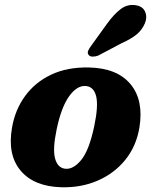

<svg xmlns="http://www.w3.org/2000/svg" viewBox="-20 -758 622 791"><path d="M346.5 -480Q462.5 -477.5 517.5 -411.5Q572.5 -345.5 554.5 -233.5Q542 -156.5 496.8 -100.2Q451.5 -44 383.2 -14.2Q315 15.5 233.5 13.5Q120 10.5 65 -55Q10 -120.5 29.5 -232Q42 -305.5 83.2 -362.2Q124.5 -419 191 -450.5Q257.5 -482 346.5 -480ZM247.5 -63Q281 -58.5 314.2 -98.5Q347.5 -138.5 368.5 -239.5Q385.5 -321 376.5 -360Q367.5 -399 336 -403.5Q298.5 -408 265.2 -362Q232 -316 213 -223Q196.5 -144 206.8 -105.5Q217 -67 247.5 -63ZM420.5 -659.5Q448 -698 476.5 -720Q505 -742 539 -736.5Q568.5 -732 578 -709.2Q587.5 -686.5 576.5 -661Q565 -634.5 543 -616.2Q521 -598 482 -580.5L384.5 -529Q372.5 -524.5 361.2 -524.8Q350 -525 345 -532Q339 -540 343.5 -549.8Q348 -559.5 356 -570Z"/></svg>

Font: Fraunces 9pt S050
Style: Bold Italic
Weight: 700
Italic angle: -16°
Version: Version 1.000; ttfautohint (v1.8.3)